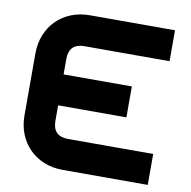

<svg xmlns="http://www.w3.org/2000/svg" viewBox="-79 -778 852 856"><g transform="rotate(10 347.5 -350.0)"><path d="M645 0H260Q214 0 175.5 -15.5Q137 -31 109 -59Q81 -87 65.5 -125.5Q50 -164 50 -210V-490Q50 -536 65.5 -574.5Q81 -613 109 -641Q137 -669 175.5 -684.5Q214 -700 260 -700H645V-560H260Q190 -560 190 -490V-420H499V-280H190V-210Q190 -140 260 -140H645Z"/></g></svg>

Font: CAT North
Style: Regular
Weight: 400
Designer: Peter Wiegel
Foundry: Peter Wiegel
Version: Version 1.000